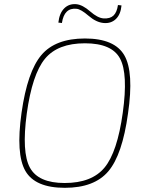

<svg xmlns="http://www.w3.org/2000/svg" viewBox="-20 -886 700 918"><path d="M276 -776 259 -778Q264 -823 287 -846Q310 -869 345 -866Q375 -863 411 -831.5Q447 -800 475 -798Q506 -796 522.5 -811.5Q539 -827 544 -862L561 -860Q557 -817 534 -795Q511 -773 476 -776Q440 -779 403.5 -810.5Q367 -842 346 -844Q287 -850 276 -776ZM386 -702Q528 -702 574.5 -621.5Q621 -541 592 -343Q565 -146 498 -67Q431 12 290 12Q148 12 101.5 -68.5Q55 -149 83 -347Q111 -544 178 -623Q245 -702 386 -702ZM386 -679Q256 -679 195 -605Q134 -531 108 -343Q83 -158 123 -84.5Q163 -11 289 -11Q419 -11 480 -85Q541 -159 567 -347Q593 -533 554 -606Q515 -679 386 -679Z"/></svg>

Font: Ezarion Thin
Style: Italic
Weight: 250
Italic angle: -8°
Designer: Natanael Gama
Version: Version 1.001;PS 001.001;hotconv 1.0.70;makeotf.lib2.5.58329